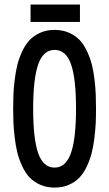

<svg xmlns="http://www.w3.org/2000/svg" viewBox="-20 -830 490 862"><path d="M117.2 -731.4V-809.6H338.9V-731.4ZM411.1 -341.8Q411.1 -306.2 409.7 -276.1Q408.2 -246.1 403.6 -208.5Q398.9 -170.9 391.1 -141.1Q383.3 -111.3 369.1 -81.5Q355 -51.8 335.9 -32Q316.9 -12.2 288.6 0Q260.3 12.2 225.1 12.2Q189 12.2 160.2 -0.7Q131.3 -13.7 112.3 -33.9Q93.3 -54.2 79.1 -85.2Q64.9 -116.2 57.6 -145.8Q50.3 -175.3 45.9 -213.4Q41.5 -251.5 40.3 -279.5Q39.1 -307.6 39.1 -341.8Q39.1 -377 40.3 -406Q41.5 -435.1 46.1 -472.9Q50.8 -510.7 58.3 -540.5Q65.9 -570.3 80.1 -600.3Q94.2 -630.4 113.3 -650.4Q132.3 -670.4 160.9 -683.1Q189.5 -695.8 225.1 -695.8Q260.7 -695.8 289.6 -683.1Q318.4 -670.4 337.4 -650.4Q356.4 -630.4 370.6 -600.1Q384.8 -569.8 392.3 -540.3Q399.9 -510.7 404.3 -472.9Q408.7 -435.1 409.9 -406Q411.1 -377 411.1 -341.8ZM225.1 -606Q174.8 -606 151.9 -542Q128.9 -478 128.9 -341.8Q128.9 -206.1 151.6 -141.8Q174.3 -77.6 225.1 -77.6Q274.9 -77.6 298.1 -141.6Q321.3 -205.6 321.3 -341.8Q321.3 -478.5 298.6 -542.2Q275.9 -606 225.1 -606Z"/></svg>

Font: Anka/Coder Narrow
Style: Bold
Weight: 700
Width: 3
Monospace: yes
Version: Version 001.100